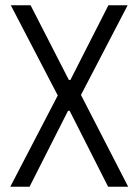

<svg xmlns="http://www.w3.org/2000/svg" viewBox="-20 -708 525 728"><path d="M19 0 199 -346 21 -688H96L241 -405H247L391 -688H464L287 -348L466 0H390L244 -288H238L92 0Z"/></svg>

Font: Saira Condensed
Style: Regular
Weight: 400
Width: 3
Designer: Hector Gatti with collaboration of the Omnibus-Type team
Foundry: Omnibus-Type
Version: Version 1.101